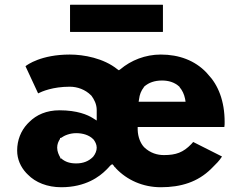

<svg xmlns="http://www.w3.org/2000/svg" viewBox="-20 -764 1015 806"><path d="M457 -69C459 -67 458 -69 460 -64L466 -59V-58C513 -8 580 22 655 22C740 22 810 0 866 -55L867 -56L874 -63C887 -76 900 -88 912 -107L791 -168L783 -159C749 -124 719 -113 668 -113C641 -113 611 -121 585 -146C570 -162 559 -188 558 -219V-231H921L922 -232C923 -236 923 -247 923 -252C923 -340 896 -407 853 -452L846 -460C798 -510 732 -535 655 -535C590 -535 530 -511 485 -473L479 -469L473 -473C415 -520 331 -535 273 -535C153 -535 94 -492 87 -486L140 -372C156 -380 201 -400 273 -400C305 -400 338 -388 362 -364L364 -362C375 -347 386 -327 386 -302V-258L370 -268C348 -282 304 -301 230 -301C175 -301 133 -282 103 -252L95 -244C68 -215 52 -176 52 -132C52 -95 67 -63 90 -38L97 -31C129 2 179 22 237 22C341 22 399 -24 425 -50L433 -58C437 -62 440 -66 443 -69L451 -75ZM584 -398V-399L586 -401C604 -417 629 -426 660 -426C687 -426 712 -419 732 -401L734 -399V-398C745 -385 753 -369 757 -349L759 -337H562L564 -349C566 -366 572 -383 584 -398ZM232 -185H236C251 -196 274 -205 300 -205C328 -205 354 -197 371 -180L373 -178C379 -170 386 -158 386 -144C386 -131 380 -117 371 -106L370 -105C352 -87 329 -78 300 -78C274 -78 254 -84 237 -99H233V-103C227 -113 220 -128 220 -144C220 -159 225 -170 232 -181ZM274 -631 275 -630H663L664 -631V-743L663 -744H275L274 -743ZM846 -457V-456Z"/></svg>

Font: Hussar Woodtype
Style: SeBd
Weight: 900
Foundry: Cannot Into Space Fonts
Version: Version 1.07